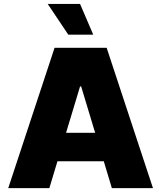

<svg xmlns="http://www.w3.org/2000/svg" viewBox="-20 -975 835 995"><path d="M262.8 -727.3H532.7L772.7 0H559.7L517.8 -139.2H277.7L235.8 0H22.7ZM394.9 -954.5 463.1 -795.5H333.8L227.3 -954.5ZM322.4 -286.9H473L400.6 -527H394.9Z"/></svg>

Font: Inter P Black
Style: Regular
Weight: 900
Designer: Rasmus Andersson
Foundry: rsms
Version: Version 3.018;git-588b23468